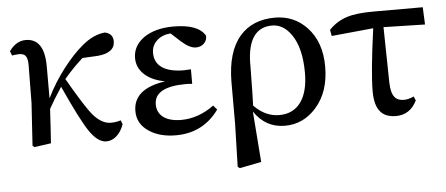

<svg xmlns="http://www.w3.org/2000/svg" viewBox="-50 -656 2283 983"><g transform="rotate(-5 1091.0 -165.0)"><path d="M477 15C496 15 513 8 528 -5C545 -19 558 -39 567 -66L559 -86C544 -81 527 -78 508 -78C477 -78 447 -95 418 -128C399 -150 367 -199 322 -275C311 -295 302 -310 295 -321C327 -359 359 -392 392 -421L470 -425C529 -430 559 -453 559 -492C559 -519 545 -535 517 -541C477 -537 438 -519 400 -487C366 -459 332 -422 297 -377C262 -331 231 -282 206 -230V-394C206 -490 174 -538 110 -538C77 -538 49 -521 25 -488L34 -465C36 -465 40 -466 46 -467C57 -468 65 -469 70 -469C102 -469 114 -453 114 -409L112 -214L98 4L107 12L193 0C196 -42 200 -101 204 -176C219 -203 240 -238 267 -279C268 -281 269 -283 270 -284C323 -167 363 -89 389 -50C418 -7 447 15 477 15Z M835 15C928 15 1002 -23 1056 -98L1037 -120C984 -81 927 -61 868 -61C791 -61 745 -94 745 -151C745 -212 800 -242 910 -242C922 -242 932 -241 940 -240V-315C925 -314 913 -313 904 -313C805 -313 754 -350 754 -415C754 -442 764 -463 783 -480C801 -496 824 -505 852 -507L900 -463C929 -437 954 -424 976 -424C1011 -424 1035 -451 1032 -480C1008 -521 954 -541 869 -541C806 -541 755 -527 716 -500C679 -473 660 -439 660 -397C660 -366 671 -339 694 -316C719 -291 755 -274 803 -265C693 -249 638 -203 638 -126C638 -83 657 -48 696 -22C733 3 779 15 835 15Z M1257 189 1237 -72C1276 -14 1328 15 1395 15C1458 15 1512 -10 1556 -60C1603 -113 1626 -183 1626 -269C1626 -354 1602 -421 1555 -471C1511 -518 1456 -541 1391 -541C1314 -541 1254 -516 1211 -467C1165 -414 1142 -337 1141 -234V-19L1135 203L1145 211ZM1241 -102C1242 -125 1244 -193 1245 -306C1245 -320 1245 -326 1245 -325C1248 -440 1290 -502 1373 -502C1412 -502 1445 -482 1472 -443C1504 -397 1520 -331 1520 -246C1520 -117 1467 -42 1371 -42C1323 -42 1280 -62 1241 -102Z M1966 15C2014 15 2050 -9 2073 -56L2064 -77C2045 -68 2028 -64 2013 -64C1991 -64 1975 -71 1965 -84C1953 -99 1947 -123 1946 -158L1941 -444L2154 -439L2150 -528H1898C1838 -528 1792 -523 1759 -512C1724 -501 1694 -482 1667 -454L1673 -422L1888 -443C1867 -292 1857 -185 1857 -122C1857 -74 1866 -39 1885 -17C1902 4 1929 15 1966 15Z"/></g></svg>

Font: AllPunType SemiBold
Style: Regular
Weight: 600
Version: 1.0